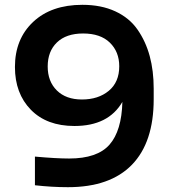

<svg xmlns="http://www.w3.org/2000/svg" viewBox="-20 -771 718 797"><path d="M322 -751Q400 -751 458.5 -724Q517 -697 551 -648Q585 -599 601.5 -538Q618 -477 618 -403V-359Q618 -180 527.5 -87Q437 6 262 6Q195 6 125 -2V-121Q213 -113 267 -113Q384 -113 434.5 -170.5Q485 -228 488 -348Q430 -248 289 -248Q174 -248 108 -315.5Q42 -383 42 -493Q42 -609 117.5 -680Q193 -751 322 -751ZM325 -632Q255 -632 216.5 -595Q178 -558 178 -495Q178 -433 216 -395.5Q254 -358 320 -358Q388 -358 431.5 -394Q475 -430 475 -496Q475 -556 436 -594Q397 -632 325 -632Z"/></svg>

Font: Cazoo Sans SemiBold
Style: Regular
Weight: 600
Designer: Jonathan Barnbrook, Julián Moncada
Foundry: Barnbrook Fonts
Version: Version 2.000;Glyphs 3.2.3 (3260)